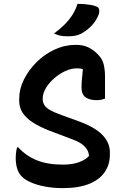

<svg xmlns="http://www.w3.org/2000/svg" viewBox="-20 -951 640 989"><path d="M371 -720Q408 -720 435 -707Q462 -694 483 -672Q507 -649 514 -619.5Q521 -590 521 -557Q521 -538 521 -518.5Q521 -499 521 -480Q521 -461 521 -443Q513 -440 502.5 -437.5Q492 -435 479 -435Q441 -435 420.5 -450Q400 -465 400 -499Q400 -521 401.5 -537.5Q403 -554 404.5 -568Q406 -582 407 -596.5Q408 -611 408 -629L430 -584Q417 -593 404 -596Q391 -599 376 -599Q347 -599 316.5 -585Q286 -571 259.5 -548Q233 -525 216.5 -497.5Q200 -470 200 -443V-438Q201 -422 209 -409Q217 -396 238 -384Q259 -372 298 -358L389 -325Q435 -308 465.5 -289Q496 -270 513.5 -249.5Q531 -229 538.5 -208.5Q546 -188 546 -168V-155Q546 -103 519 -64Q492 -25 438.5 -3.5Q385 18 304 18Q257 18 215 10.5Q173 3 141.5 -10.5Q110 -24 93 -41Q78 -55 69.5 -79.5Q61 -104 61 -138Q61 -149 62 -159Q63 -169 64.5 -177.5Q66 -186 68 -192H74Q114 -148 169.5 -125.5Q225 -103 304 -103Q350 -103 384 -114.5Q418 -126 438 -147V-152Q436 -170 425.5 -185Q415 -200 397 -212Q379 -224 351 -234L261 -268Q205 -288 169.5 -308Q134 -328 114.5 -348Q95 -368 87 -388.5Q79 -409 79 -432V-444Q79 -493 103.5 -542Q128 -591 169 -631.5Q210 -672 262 -696Q314 -720 371 -720ZM379 -931Q401 -931 417.5 -929.5Q434 -928 448.5 -925.5Q463 -923 475 -918Q488 -914 490.5 -903Q493 -892 489 -878Q483 -862 474 -847.5Q465 -833 454 -821Q443 -809 429 -798Q415 -787 399 -778Q383 -770 367.5 -767Q352 -764 330 -764Q318 -764 305.5 -765Q293 -766 282 -769.5Q271 -773 258 -778Q289 -801 312.5 -824.5Q336 -848 353 -874.5Q370 -901 379 -931Z"/></svg>

Font: Recursive Casual SemiBold
Style: Regular
Weight: 600
Version: Version 1.047